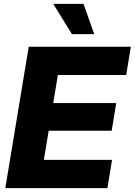

<svg xmlns="http://www.w3.org/2000/svg" viewBox="-20 -968 693 988"><path d="M7.3 0 127.9 -727.5H653.3L629.4 -582H277.8L253.9 -437.5H578.1L554.7 -295.4H230.5L205.6 -145.5H556.6L532.7 0ZM350.1 -792.5 253.9 -948.2H409.7L464.8 -792.5Z"/></svg>

Font: Inter 24pt ExtraBold
Style: Italic
Weight: 800
Italic angle: -9.3988°
Designer: Rasmus Andersson
Foundry: rsms
Version: Version 4.001;git-66647c0bb